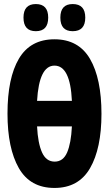

<svg xmlns="http://www.w3.org/2000/svg" viewBox="-20 -920 540 948"><path d="M401 -833Q401 -900 339 -900Q278 -900 278 -833Q278 -766 339 -766Q401 -766 401 -833ZM218 -833Q218 -900 157 -900Q96 -900 96 -833Q96 -766 157 -766Q218 -766 218 -833ZM481 -358Q481 -532 424.5 -629Q368 -726 249 -726Q130 -726 73.5 -630.5Q17 -535 17 -359Q17 -188 73 -90Q129 8 249 8Q368 8 424.5 -89.5Q481 -187 481 -358ZM249 -596Q327 -596 335 -422H163Q173 -596 249 -596ZM250 -122Q208 -122 187.5 -167.5Q167 -213 163 -296H335Q331 -213 311.5 -167.5Q292 -122 250 -122Z"/></svg>

Font: Noto Sans Mono UI Condensed ExtraBold
Style: Regular
Weight: 800
Width: 3
Designer: Monotype Design team
Foundry: Monotype Imaging Inc.
Version: 1.000